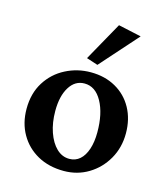

<svg xmlns="http://www.w3.org/2000/svg" viewBox="-102 -740 717 828"><g transform="rotate(15 256.0 -326.5)"><path d="M258.8 7.8Q192.4 7.8 142.1 -20Q91.8 -47.9 63.5 -97.2Q35.2 -146.5 35.2 -210Q35.2 -279.3 66.9 -329.6Q98.6 -379.9 150.9 -406.7Q203.1 -433.6 262.7 -433.6Q326.2 -433.6 374.5 -406.2Q422.9 -378.9 449.7 -330.1Q476.6 -281.2 476.6 -217.8Q476.6 -154.3 447.3 -103Q418 -51.8 368.7 -22Q319.3 7.8 258.8 7.8ZM268.6 -48.8Q295.9 -48.8 315.4 -65.9Q335 -83 345.7 -115.2Q356.4 -147.5 356.4 -190.4Q356.4 -274.4 327.1 -327.1Q297.9 -379.9 249 -379.9Q207 -379.9 182.1 -339.8Q157.2 -299.8 157.2 -233.4Q157.2 -180.7 171.9 -138.7Q186.5 -96.7 211.4 -72.8Q236.3 -48.8 268.6 -48.8ZM281.2 -471.7 230.5 -488.3 327.1 -661.1 429.7 -638.7Z"/></g></svg>

Font: Crimson Pro ExtraLight SemiBold
Style: Regular
Weight: 600
Version: Version 1.002